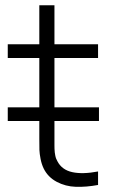

<svg xmlns="http://www.w3.org/2000/svg" viewBox="-20 -710 450 737"><path d="M9.8 -245.6V-297.9H130.9V-487.3H9.8V-540H130.9V-689.9H189V-540H356.4V-487.3H189V-297.9H359.9V-245.6H189V-188.5Q189 -183.6 189 -170.4Q189 -157.2 189 -153.1Q189 -148.9 189.2 -139.2Q189.5 -129.4 190.2 -125Q190.9 -120.6 192.1 -113.5Q193.4 -106.4 195.3 -101.6Q197.3 -96.7 200.2 -91.3Q217.3 -58.1 257.1 -49.3Q296.9 -40.5 356.4 -51.8V0Q311.5 8.3 271.5 7.1Q231.4 5.9 197.5 -12.2Q163.6 -30.3 147.5 -63.5Q139.6 -80.1 135.7 -100.1Q131.8 -120.1 131.3 -134.3Q130.9 -148.4 130.9 -177.2Q130.9 -184.1 130.9 -187.5V-245.6Z"/></svg>

Font: Manrope Light
Style: Regular
Weight: 300
Designer: Mikhail Sharanda
Foundry: Mikhail Sharanda
Version: Version 4.505;FEAKit 1.0